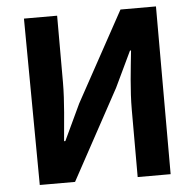

<svg xmlns="http://www.w3.org/2000/svg" viewBox="-55 -812 931 911"><g transform="rotate(-5 410.5 -356.5)"><path d="M98 40H266L499 -388L580 -558H585C576 -471 564 -370 564 -278V43H721V-756H552L318 -329L237 -157H231C238 -240 250 -345 250 -435V-753H92Z"/></g></svg>

Font: GenEiGothic-pro-Regular
Style: Bold
Weight: 700
Designer: Ryoko NISHIZUKA (kana & ideographs); Paul D. Hunt (Latin, Greek & Cyrillic); Wenlong ZHANG (bopomofo); Sandoll Communica
Foundry: Adobe Systems Incorporated; o_tamon
Version: Version 1.000.140830